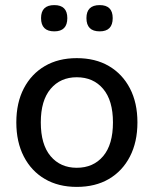

<svg xmlns="http://www.w3.org/2000/svg" viewBox="-20 -724 603 753"><path d="M281 9Q209 9 156 -22Q103 -53 73.5 -110Q44 -167 44 -244Q44 -321 73.5 -377.5Q103 -434 156 -465Q209 -496 281 -496Q354 -496 407 -465Q460 -434 489.5 -377.5Q519 -321 519 -244Q519 -167 489.5 -110Q460 -53 407 -22Q354 9 281 9ZM281 -66Q346 -66 384.5 -111.5Q423 -157 423 -244Q423 -330 384.5 -375.5Q346 -421 281 -421Q217 -421 178.5 -375.5Q140 -330 140 -244Q140 -157 178.5 -111.5Q217 -66 281 -66ZM371 -601Q319 -601 319 -653Q319 -704 371 -704Q422 -704 422 -653Q422 -601 371 -601ZM193 -601Q141 -601 141 -653Q141 -704 193 -704Q244 -704 244 -653Q244 -601 193 -601Z"/></svg>

Font: Chiron GoRound TC
Style: Regular
Weight: 400
Designer: Ryoko NISHIZUKA 西塚涼子 (kana, bopomofo & ideographs); Paul D. Hunt (Latin, Greek & Cyrillic); Sandoll Communications 산돌커뮤니
Foundry: Adobe
Version: Version 1.000;hotconv 1.1.1;makeotfexe 2.6.0